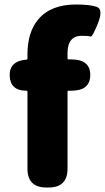

<svg xmlns="http://www.w3.org/2000/svg" viewBox="-20 -833 466 853"><path d="M186 0Q102 0 102 -84V-425Q102 -430 97 -430Q26 -430 23 -496Q21 -562 97 -568Q102 -568 102 -575V-591Q102 -690 150 -747Q206 -813 317 -813Q380 -813 410 -802.5Q440 -792 415 -729Q390 -667 382 -670.5Q374 -674 343 -674Q280 -674 280 -596V-574Q280 -569 285 -569H297Q381 -569 381 -500Q381 -430 297 -430H285Q280 -430 280 -425V-84Q280 0 196 0Z"/></svg>

Font: Resource Han Rounded JP Heavy
Style: Regular
Weight: 900
Designer: Cyano Hao (round all glyphs); Ryoko NISHIZUKA 西塚涼子 (kana, bopomofo & ideographs); Paul D. Hunt (Latin, Greek & Cyrillic)
Foundry: Cyano Hao
Version: 0.990